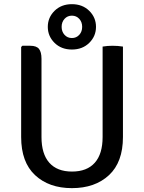

<svg xmlns="http://www.w3.org/2000/svg" viewBox="-20 -912 708 944"><path d="M584.5 -238.5Q584.5 -114.5 515.8 -50.8Q447 13 333.5 13Q221 13 152.5 -50.8Q84 -114.5 84 -238.5V-681L90 -687H128.5Q159.5 -687 171.8 -671.5Q184 -656 184 -623V-238.5Q184 -155 222.5 -111.8Q261 -68.5 334 -68.5Q407.5 -68.5 446 -111.8Q484.5 -155 484.5 -238.5V-683Q495.5 -685 508.5 -686Q521.5 -687 533 -687Q545 -687 559.2 -686Q573.5 -685 584.5 -683ZM215 -780Q215 -826 248.2 -858.8Q281.5 -891.5 333.5 -891.5Q385.5 -891.5 418.8 -858.8Q452 -826 452 -780Q452 -734 418.8 -701.2Q385.5 -668.5 333.5 -668.5Q281.5 -668.5 248.2 -701.2Q215 -734 215 -780ZM283 -780Q283 -756.5 297.2 -740.8Q311.5 -725 333.5 -725Q355.5 -725 369.8 -740.8Q384 -756.5 384 -780Q384 -803.5 369.8 -819.2Q355.5 -835 333.5 -835Q311.5 -835 297.2 -819.2Q283 -803.5 283 -780Z"/></svg>

Font: Signika Negative SC
Style: Regular
Weight: 400
Designer: Anna Giedryś
Foundry: Anna Giedryś
Version: Version 2.000; ttfautohint (v1.8.3) -l 8 -r 50 -G 200 -x 9 -